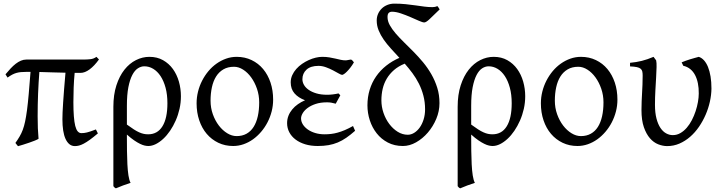

<svg xmlns="http://www.w3.org/2000/svg" viewBox="-20 -777 3917 1041"><path d="M510.7 -53.7Q485.8 -32.7 467.3 -19.3Q448.7 -5.9 434.3 1.7Q419.9 9.3 408.4 12.2Q397 15.1 386.2 15.1Q369.1 15.1 356.4 4.9Q343.8 -5.4 335.2 -24.2Q326.7 -43 322.5 -69.8Q318.4 -96.7 318.4 -130.4Q318.4 -146 319.3 -168.2Q320.3 -190.4 322.3 -221.2Q324.2 -252 327.4 -291.7Q330.6 -331.5 335 -382.8Q300.3 -383.3 266.8 -384.5Q233.4 -385.7 193.4 -386.7Q189 -331.1 186.5 -270Q184.1 -209 184.1 -146.5Q184.1 -111.3 185.3 -81.3Q186.5 -51.3 189 -24.4Q182.1 -20 168.2 -14.4Q154.3 -8.8 137.7 -3.2Q121.1 2.4 104.7 7.6Q88.4 12.7 77.6 15.6Q76.2 14.2 74 11.2Q71.8 8.3 69.3 5.4Q66.9 2 63.5 -2Q76.7 -20.5 86.4 -37.1Q96.2 -53.7 103.5 -73.2Q110.8 -92.8 116.2 -118.4Q121.6 -144 126.5 -180.4Q131.3 -216.8 135.7 -267.3Q140.1 -317.9 145.5 -387.2H120.6Q105 -387.2 92.8 -386Q80.6 -384.8 69.1 -381.6Q57.6 -378.4 46.1 -372.3Q34.7 -366.2 21 -356.4L9.8 -374Q23.9 -391.1 37.6 -405.8Q51.3 -420.4 65.2 -431.2Q79.1 -441.9 93.3 -448Q107.4 -454.1 123 -454.1H432.1Q452.6 -454.1 470.2 -456.1Q487.8 -458 502.9 -468.8L516.6 -454.6Q491.2 -419.4 465.6 -400.6Q439.9 -381.8 416.5 -381.8H384.8Q380.9 -342.3 379.4 -301.8Q377.9 -261.2 377.9 -223.1Q377.9 -178.7 380.4 -147Q382.8 -115.2 387.9 -94.7Q393.1 -74.2 401.4 -64.7Q409.7 -55.2 420.9 -55.2Q428.2 -55.2 435.3 -55.9Q442.4 -56.6 451.2 -58.8Q460 -61 471.7 -64.9Q483.4 -68.8 500 -75.2Z M668 -101.6Q689.5 -85.9 705.3 -75.7Q721.2 -65.4 734.4 -59.6Q747.6 -53.7 759 -51.3Q770.5 -48.8 783.2 -48.8Q834 -48.8 860.8 -92.3Q887.7 -135.7 887.7 -217.3Q887.7 -264.2 877.7 -301.3Q867.7 -338.4 850.6 -364.3Q833.5 -390.1 810.8 -403.8Q788.1 -417.5 762.7 -417.5Q744.6 -417.5 727.5 -406.5Q710.4 -395.5 697.3 -370.4Q684.1 -345.2 676 -304.2Q668 -263.2 668 -203.1ZM960.9 -255.4Q960.9 -220.2 953.4 -186.8Q945.8 -153.3 932.6 -123.3Q919.4 -93.3 902.1 -67.9Q884.8 -42.5 865 -24.2Q845.2 -5.9 824.5 4.4Q803.7 14.6 784.2 14.6Q775.4 14.6 764.4 12.2Q753.4 9.8 739.3 2.9Q725.1 -3.9 707.5 -15.9Q689.9 -27.8 668 -47.4V-34.7Q668 2.4 668.5 41Q668.9 79.6 670.7 113.8Q672.4 147.9 676.5 174.6Q680.7 201.2 688 214.4Q665.5 221.7 647.2 228.5Q628.9 235.4 608.4 244.1Q603 241.7 600.8 239.3Q598.6 236.8 594.7 232.4V-197.8Q594.7 -263.7 611.1 -314.2Q627.4 -364.7 654.8 -399.2Q682.1 -433.6 717.3 -451.2Q752.4 -468.8 790 -468.8Q832 -468.8 864 -450.7Q896 -432.6 917.5 -402.8Q939 -373 950 -334.5Q960.9 -295.9 960.9 -255.4Z M1385.3 -222.2Q1385.3 -260.7 1373.3 -295.7Q1361.3 -330.6 1342 -357.2Q1322.8 -383.8 1298.3 -399.4Q1273.9 -415 1249 -415Q1215.3 -415 1191.2 -400.9Q1167 -386.7 1151.6 -362.1Q1136.2 -337.4 1128.9 -303.7Q1121.6 -270 1121.6 -231Q1121.6 -192.4 1134 -157.5Q1146.5 -122.6 1166.7 -96.2Q1187 -69.8 1212.2 -54.4Q1237.3 -39.1 1262.7 -39.1Q1293.5 -39.1 1316.7 -52Q1339.8 -64.9 1355 -88.9Q1370.1 -112.8 1377.7 -146.5Q1385.3 -180.2 1385.3 -222.2ZM1460.9 -236.8Q1460.9 -204.1 1452.9 -172.9Q1444.8 -141.6 1430.4 -113.8Q1416 -85.9 1395.8 -62.3Q1375.5 -38.6 1351.6 -21.5Q1327.6 -4.4 1300.3 5.1Q1272.9 14.6 1244.1 14.6Q1200.2 14.6 1163.6 -2.9Q1127 -20.5 1100.8 -51.3Q1074.7 -82 1060.3 -124.5Q1045.9 -167 1045.9 -216.8Q1045.9 -249 1053.7 -280.3Q1061.5 -311.5 1075.9 -339.6Q1090.3 -367.7 1110.1 -391.4Q1129.9 -415 1154.1 -432.1Q1178.2 -449.2 1205.8 -459Q1233.4 -468.8 1263.2 -468.8Q1307.6 -468.8 1344.2 -451.2Q1380.9 -433.6 1406.7 -402.6Q1432.6 -371.6 1446.8 -329.1Q1460.9 -286.6 1460.9 -236.8Z M1898.9 -439Q1889.6 -422.9 1879.6 -410.2Q1869.6 -397.5 1860.8 -388.7Q1852.1 -379.9 1845.2 -375.5Q1838.4 -371.1 1835 -371.1Q1829.6 -371.1 1816.4 -378.7Q1803.2 -386.2 1785.6 -395.5Q1768.1 -404.8 1747.3 -412.4Q1726.6 -419.9 1707 -419.9Q1664.1 -419.9 1641.8 -399.4Q1619.6 -378.9 1619.6 -347.2Q1619.6 -332 1627.9 -317.1Q1636.2 -302.2 1653.1 -290.3Q1669.9 -278.3 1695.1 -270.8Q1720.2 -263.2 1754.4 -263.2Q1767.6 -263.2 1784.2 -265.1Q1800.8 -267.1 1815.4 -270.5L1825.2 -260.3L1800.3 -214.8Q1786.1 -218.8 1775.4 -220.5Q1764.6 -222.2 1752.9 -222.2Q1717.8 -222.2 1691.4 -213.4Q1665 -204.6 1647.5 -191.4Q1629.9 -178.2 1621.1 -163.1Q1612.3 -147.9 1612.3 -135.3Q1612.3 -118.2 1621.8 -102.8Q1631.3 -87.4 1648.4 -75.2Q1665.5 -63 1689 -55.9Q1712.4 -48.8 1740.2 -48.8Q1757.3 -48.8 1774.7 -50.8Q1792 -52.7 1810.5 -57.9Q1829.1 -63 1849.9 -71.8Q1870.6 -80.6 1894 -93.8L1905.3 -67.9Q1880.4 -45.9 1857.9 -30.3Q1835.4 -14.6 1811.5 -4.6Q1787.6 5.4 1761.2 10Q1734.9 14.6 1702.6 14.6Q1665.5 14.6 1635 5.4Q1604.5 -3.9 1582.5 -20.5Q1560.5 -37.1 1548.6 -59.8Q1536.6 -82.5 1536.6 -109.4Q1536.6 -130.4 1543.9 -149.2Q1551.3 -168 1564.5 -183.8Q1577.6 -199.7 1595.5 -212.2Q1613.3 -224.6 1633.8 -233.4Q1597.2 -247.1 1576.7 -270.8Q1556.2 -294.4 1556.2 -330.6Q1556.2 -351.1 1564.5 -369.4Q1572.8 -387.7 1586.4 -403.1Q1600.1 -418.5 1617.7 -430.7Q1635.3 -442.9 1654.3 -451.4Q1673.3 -460 1692.1 -464.4Q1710.9 -468.8 1727.1 -468.8Q1748.5 -468.8 1766.1 -465.8Q1783.7 -462.9 1799.1 -459.2Q1814.5 -455.6 1827.9 -452.6Q1841.3 -449.7 1855 -449.7Q1856.4 -449.7 1860.4 -450.4Q1864.3 -451.2 1868.9 -451.9Q1873.5 -452.6 1877.7 -453.4Q1881.8 -454.1 1883.3 -454.1Q1888.7 -451.7 1891.8 -447.8Q1895 -443.8 1898.9 -439Z M2284.7 -184.1Q2284.7 -223.6 2275.6 -258.3Q2266.6 -293 2251.2 -323.5Q2235.8 -354 2215.8 -380.9Q2195.8 -407.7 2173.8 -432.6V-431.6Q2140.1 -418 2116.5 -397.5Q2092.8 -377 2077.4 -351.3Q2062 -325.7 2054.9 -295.7Q2047.9 -265.6 2047.9 -232.9Q2047.9 -198.2 2059.3 -164.8Q2070.8 -131.3 2090.6 -105Q2110.4 -78.6 2136.2 -62.5Q2162.1 -46.4 2190.9 -46.4Q2208.5 -46.4 2225.3 -56.6Q2242.2 -66.9 2255.4 -85.2Q2268.6 -103.5 2276.6 -128.9Q2284.7 -154.3 2284.7 -184.1ZM2363.8 -726.1Q2328.1 -691.4 2309.1 -673.3Q2290 -655.3 2280.3 -655.3Q2271.5 -655.3 2251.2 -664.3Q2231 -673.3 2205.6 -684.3Q2180.2 -695.3 2153.6 -704.3Q2127 -713.4 2105 -713.4Q2094.2 -713.4 2087.6 -707Q2081.1 -700.7 2081.1 -684.6Q2081.1 -662.6 2093.3 -640.6Q2105.5 -618.7 2125.2 -595.7Q2145 -572.8 2170.2 -548.1Q2195.3 -523.4 2221.9 -496.6Q2248.5 -469.7 2273.7 -439.5Q2298.8 -409.2 2318.6 -374.8Q2338.4 -340.3 2350.6 -301.5Q2362.8 -262.7 2362.8 -217.8Q2362.8 -174.3 2345.5 -132.8Q2328.1 -91.3 2299.8 -58.3Q2271.5 -25.4 2236.1 -5.4Q2200.7 14.6 2164.6 14.6Q2118.7 14.6 2082.8 -4.2Q2046.9 -22.9 2022.5 -54Q1998 -85 1985.1 -124.5Q1972.2 -164.1 1972.2 -206.1Q1972.2 -251 1984.4 -290.5Q1996.6 -330.1 2019.3 -362.8Q2042 -395.5 2074 -420.9Q2106 -446.3 2145.5 -463.4Q2122.1 -488.8 2099.9 -513.2Q2077.6 -537.6 2060.5 -562Q2043.5 -586.4 2033 -612.1Q2022.5 -637.7 2022.5 -666Q2022.5 -685.1 2029.8 -701.7Q2037.1 -718.3 2049.8 -730.7Q2062.5 -743.2 2080.1 -750.2Q2097.7 -757.3 2117.7 -757.3Q2150.9 -757.3 2179.4 -754.4Q2208 -751.5 2233.2 -747.8Q2258.3 -744.1 2280.8 -741.2Q2303.2 -738.3 2324.7 -738.3Q2339.8 -738.3 2351.1 -743.7Q2354.5 -741.2 2356.7 -737.1Q2358.9 -732.9 2363.8 -726.1Z M2534.7 -101.6Q2556.2 -85.9 2572 -75.7Q2587.9 -65.4 2601.1 -59.6Q2614.3 -53.7 2625.7 -51.3Q2637.2 -48.8 2649.9 -48.8Q2700.7 -48.8 2727.5 -92.3Q2754.4 -135.7 2754.4 -217.3Q2754.4 -264.2 2744.4 -301.3Q2734.4 -338.4 2717.3 -364.3Q2700.2 -390.1 2677.5 -403.8Q2654.8 -417.5 2629.4 -417.5Q2611.3 -417.5 2594.2 -406.5Q2577.1 -395.5 2564 -370.4Q2550.8 -345.2 2542.7 -304.2Q2534.7 -263.2 2534.7 -203.1ZM2827.6 -255.4Q2827.6 -220.2 2820.1 -186.8Q2812.5 -153.3 2799.3 -123.3Q2786.1 -93.3 2768.8 -67.9Q2751.5 -42.5 2731.7 -24.2Q2711.9 -5.9 2691.2 4.4Q2670.4 14.6 2650.9 14.6Q2642.1 14.6 2631.1 12.2Q2620.1 9.8 2606 2.9Q2591.8 -3.9 2574.2 -15.9Q2556.6 -27.8 2534.7 -47.4V-34.7Q2534.7 2.4 2535.2 41Q2535.6 79.6 2537.4 113.8Q2539.1 147.9 2543.2 174.6Q2547.4 201.2 2554.7 214.4Q2532.2 221.7 2513.9 228.5Q2495.6 235.4 2475.1 244.1Q2469.7 241.7 2467.5 239.3Q2465.3 236.8 2461.4 232.4V-197.8Q2461.4 -263.7 2477.8 -314.2Q2494.1 -364.7 2521.5 -399.2Q2548.8 -433.6 2584 -451.2Q2619.1 -468.8 2656.7 -468.8Q2698.7 -468.8 2730.7 -450.7Q2762.7 -432.6 2784.2 -402.8Q2805.7 -373 2816.7 -334.5Q2827.6 -295.9 2827.6 -255.4Z M3252 -222.2Q3252 -260.7 3240 -295.7Q3228 -330.6 3208.7 -357.2Q3189.5 -383.8 3165 -399.4Q3140.6 -415 3115.7 -415Q3082 -415 3057.9 -400.9Q3033.7 -386.7 3018.3 -362.1Q3002.9 -337.4 2995.6 -303.7Q2988.3 -270 2988.3 -231Q2988.3 -192.4 3000.7 -157.5Q3013.2 -122.6 3033.4 -96.2Q3053.7 -69.8 3078.9 -54.4Q3104 -39.1 3129.4 -39.1Q3160.2 -39.1 3183.3 -52Q3206.5 -64.9 3221.7 -88.9Q3236.8 -112.8 3244.4 -146.5Q3252 -180.2 3252 -222.2ZM3327.6 -236.8Q3327.6 -204.1 3319.6 -172.9Q3311.5 -141.6 3297.1 -113.8Q3282.7 -85.9 3262.5 -62.3Q3242.2 -38.6 3218.3 -21.5Q3194.3 -4.4 3167 5.1Q3139.6 14.6 3110.8 14.6Q3066.9 14.6 3030.3 -2.9Q2993.7 -20.5 2967.5 -51.3Q2941.4 -82 2927 -124.5Q2912.6 -167 2912.6 -216.8Q2912.6 -249 2920.4 -280.3Q2928.2 -311.5 2942.6 -339.6Q2957 -367.7 2976.8 -391.4Q2996.6 -415 3020.8 -432.1Q3044.9 -449.2 3072.5 -459Q3100.1 -468.8 3129.9 -468.8Q3174.3 -468.8 3210.9 -451.2Q3247.6 -433.6 3273.4 -402.6Q3299.3 -371.6 3313.5 -329.1Q3327.6 -286.6 3327.6 -236.8Z M3837.4 -296.4Q3836.9 -262.2 3828.9 -225.8Q3820.8 -189.5 3805.9 -155Q3791 -120.6 3769.8 -89.6Q3748.5 -58.6 3721.9 -35.4Q3695.3 -12.2 3663.8 1.5Q3632.3 15.1 3597.2 15.1Q3573.7 15.1 3548.8 5.4Q3523.9 -4.4 3503.9 -27.3Q3483.9 -50.3 3470.9 -87.6Q3458 -125 3458 -180.2Q3458 -206.1 3459 -228.3Q3460 -250.5 3461.2 -272.5Q3462.4 -294.4 3463.4 -317.4Q3464.4 -340.3 3464.4 -367.2Q3464.4 -380.4 3462.4 -389.4Q3460.4 -398.4 3453.4 -404.3Q3446.3 -410.2 3432.9 -413.1Q3419.4 -416 3396 -417V-436.5Q3429.7 -439.5 3460 -447Q3490.2 -454.6 3523.4 -468.8L3537.6 -449.7Q3540.5 -437 3539.8 -413.1Q3539.1 -389.2 3537.4 -357.2Q3535.6 -325.2 3533.4 -287.1Q3531.2 -249 3531.2 -209Q3531.2 -165.5 3539.3 -134.5Q3547.4 -103.5 3560.8 -83.5Q3574.2 -63.5 3591.6 -54Q3608.9 -44.4 3627.9 -44.4Q3649.9 -44.4 3668.9 -55.4Q3688 -66.4 3703.6 -84.5Q3719.2 -102.5 3731.2 -125.7Q3743.2 -148.9 3751.5 -174.1Q3759.8 -199.2 3764.2 -224.1Q3768.6 -249 3768.6 -270Q3769 -299.8 3763.9 -325.2Q3758.8 -350.6 3748.5 -370.1Q3738.3 -389.6 3722.2 -402.6Q3706.1 -415.5 3684.6 -420.4L3675.8 -439Q3685.1 -442.9 3697 -447.3Q3709 -451.7 3721.9 -455.6Q3734.9 -459.5 3747.1 -462.9Q3759.3 -466.3 3768.6 -468.8Q3784.2 -463.9 3796.9 -450Q3809.6 -436 3818.6 -414.1Q3827.6 -392.1 3832.5 -362.5Q3837.4 -333 3837.4 -296.4Z"/></svg>

Font: Noto Serif Devanagari
Style: Bold
Weight: 700
Designer: Monotype Design Team
Foundry: Monotype Imaging Inc.
Version: Version 1.01